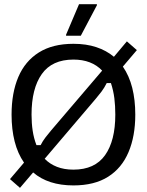

<svg xmlns="http://www.w3.org/2000/svg" viewBox="-20 -870 698 913"><path d="M329.2 11.7Q209.2 11.7 137.5 -50L75 23.3L27.5 -18.3L94.2 -96.7Q64.2 -140 49.6 -197.5Q35 -255 35 -325Q35 -428.3 67.1 -503.8Q99.2 -579.2 164.6 -620.4Q230 -661.7 329.2 -661.7Q390 -661.7 437.9 -645.8Q485.8 -630 521.7 -600L583.3 -673.3L630.8 -631.7L564.2 -553.3Q594.2 -510 608.8 -452.5Q623.3 -395 623.3 -325Q623.3 -222.5 591.2 -146.7Q559.2 -70.8 494.2 -29.6Q429.2 11.7 329.2 11.7ZM329.2 -63.3Q430.8 -63.3 479.6 -132.1Q528.3 -200.8 528.3 -325Q528.3 -366.7 523.8 -402.9Q519.2 -439.2 507.5 -475H487.5Q475.8 -451.7 462.5 -434.2Q449.2 -416.7 435 -400L192.5 -115Q216.7 -90 250.8 -76.7Q285 -63.3 329.2 -63.3ZM153.3 -180H173.3Q183.3 -200 196.7 -217.1Q210 -234.2 223.3 -250L465.8 -534.2Q415.8 -586.7 329.2 -586.7Q227.5 -586.7 178.8 -517.9Q130 -449.2 130 -325Q130 -284.2 135.4 -248.3Q140.8 -212.5 153.3 -180ZM364.2 -700H294.2V-705L355.8 -850H440.8V-845Z"/></svg>

Font: Familjen Grotesk Variable
Style: Regular
Weight: 400
Designer: Anders Wikstroem, Jonas Baeckman, Matilda Gysing, Kristian Moeller
Foundry: Familjen STHLM AB
Version: Version 2.000